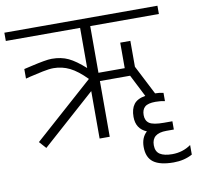

<svg xmlns="http://www.w3.org/2000/svg" viewBox="-98 -725 1035 1008"><g transform="rotate(-10 419.0 -221.5)"><path d="M848 116V167Q804 191 748 191Q675 191 640.5 165.5Q606 140 606 84Q606 34 637 6Q581 -17 581 -81Q581 -123 599.5 -147.5Q618 -172 661 -179L601 -297H440V0H386V-253L102 0L69 -37L385 -318Q338 -366 297.5 -386Q257 -406 211 -406Q189 -406 152.5 -398.5Q116 -391 83 -383L60 -377V-428Q69 -430 103.5 -438Q138 -446 166 -451Q194 -456 211 -456Q261 -456 299 -438Q337 -420 386 -376V-590H-10V-634H806V-590H440V-341H580V-477H634V-339L714 -183Q738 -183 758 -178V-134Q736 -139 708 -139Q668 -139 651.5 -124.5Q635 -110 635 -81Q635 -51 655.5 -37Q676 -23 733 -23H778V21H738Q660 21 660 84Q660 118 682.5 132.5Q705 147 748 147Q804 147 848 116Z"/></g></svg>

Font: Biryani ExtraLight
Style: Regular
Weight: 275
Designer: Dan Reynolds and Mathieu Reguer
Foundry: Dan Reynolds and Mathieu Reguer
Version: Version 1.004; ttfautohint (v1.1) -l 5 -r 5 -G 72 -x 0 -D la